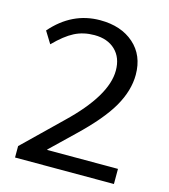

<svg xmlns="http://www.w3.org/2000/svg" viewBox="-105 -776 757 859"><g transform="rotate(15 274.0 -346.0)"><path d="M44 0V-53L216 -220Q379 -376 379 -492Q379 -552 343 -586.5Q307 -621 246 -621Q195 -621 154 -600Q113 -579 65 -530L31 -585Q124 -692 254 -692Q351 -692 410.5 -639.5Q470 -587 470 -497Q470 -424 426.5 -348Q383 -272 279 -173L174 -72V-70H502V0Z"/></g></svg>

Font: Martel Sans
Style: Regular
Weight: 400
Designer: Dan Reynolds and Mathieu Réguer
Foundry: Dan Reynolds and Mathieu Réguer
Version: Version 1.001;PS 001.001;hotconv 1.0.70;makeotf.lib2.5.58329